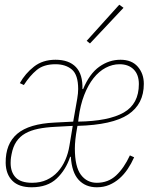

<svg xmlns="http://www.w3.org/2000/svg" viewBox="-20 -781 640 813"><path d="M114 12Q60 12 32.5 -15.5Q5 -43 4 -91Q3 -172 53 -214.5Q103 -257 212 -262L290 -266L307 -363Q309 -375 310 -385Q311 -395 311 -404Q311 -464 284.5 -486.5Q258 -509 215 -509Q165 -509 135.5 -484.5Q106 -460 81 -421L64 -429Q87 -470 124 -499Q161 -528 215 -528Q272 -528 301.5 -497Q331 -466 329 -404H332Q359 -469 400.5 -498.5Q442 -528 490 -528Q538 -528 563.5 -498.5Q589 -469 589 -426Q589 -340 522.5 -296Q456 -252 308 -248L306 -237Q297 -187 297 -152Q297 -75 322.5 -41Q348 -7 390 -7Q438 -7 471.5 -38Q505 -69 530 -123L548 -115Q536 -88 520.5 -65Q505 -42 485.5 -25Q466 -8 442.5 2Q419 12 390 12Q342 12 313 -19.5Q284 -51 280 -117H277Q259 -62 220 -25Q181 12 114 12ZM116 -7Q151 -7 178 -19.5Q205 -32 224.5 -53.5Q244 -75 256.5 -103.5Q269 -132 274 -164L288 -248L214 -244Q173 -242 141.5 -235.5Q110 -229 87 -216Q64 -203 49.5 -181.5Q35 -160 29 -128Q26 -113 25.5 -104.5Q25 -96 25 -91Q25 -52 46.5 -29.5Q68 -7 116 -7ZM486 -509Q456 -509 427.5 -494Q399 -479 376 -450Q353 -421 336.5 -378.5Q320 -336 313 -282L311 -266Q440 -268 504 -304.5Q568 -341 568 -425Q568 -465 546 -487Q524 -509 486 -509ZM361 -597 347 -608 485 -761 503 -748Z"/></svg>

Font: IBM Plex Mono Thin
Style: Italic
Weight: 100
Italic angle: -9°
Monospace: yes
Designer: Mike Abbink, Paul van der Laan, Pieter van Rosmalen
Foundry: Bold Monday
Version: Version 2.3